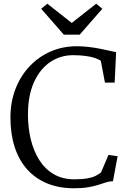

<svg xmlns="http://www.w3.org/2000/svg" viewBox="-20 -999 689 1030"><path d="M377 11Q295.5 11 232 -15.5Q168.5 -42 124.8 -91.5Q81 -141 58.5 -211Q36 -281 36 -368Q36 -451.5 63 -521.5Q90 -591.5 138.5 -643Q187 -694.5 251.8 -722.8Q316.5 -751 392 -751Q425.5 -751 457.2 -747Q489 -743 517 -737.5Q545 -732 567.2 -726.8Q589.5 -721.5 603 -719L595 -556H543L521 -672Q512 -680 492 -687Q472 -694 441.8 -698.5Q411.5 -703 372 -703Q304 -703 249.2 -666Q194.5 -629 162.2 -557.8Q130 -486.5 130 -384Q130 -314.5 145 -252Q160 -189.5 190.5 -141Q221 -92.5 268 -64.8Q315 -37 379 -37Q420.5 -37 447.5 -41.8Q474.5 -46.5 491.8 -55Q509 -63.5 522 -74L562 -168L611 -161L586 -27Q566.5 -26.5 548 -20.5Q529.5 -14.5 507 -7.2Q484.5 0 453.2 5.5Q422 11 377 11ZM234 -979 365 -876 496 -979 529 -952 407.5 -813H322.5L201 -952Z"/></svg>

Font: Merriweather 7pt Light
Style: Regular
Weight: 300
Designer: Eben Sorkin
Foundry: Eben Sorkin
Version: Version 2.200;gftools[0.9.31]